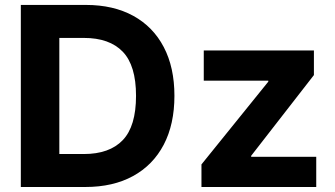

<svg xmlns="http://www.w3.org/2000/svg" viewBox="-20 -747 1339 767"><path d="M321 0H63.2V-727.3H323.2Q432.9 -727.3 512.3 -683.8Q591.6 -640.3 634.2 -558.9Q676.8 -477.6 676.8 -364.3Q676.8 -250.7 634.1 -169Q591.3 -87.4 511.5 -43.7Q431.8 0 321 0ZM217 -131.7H314.6Q417.3 -131.7 470.3 -187.1Q523.4 -242.5 523.4 -364.3Q523.4 -485.4 470.3 -540.5Q417.3 -595.5 315 -595.5H217ZM784.8 0V-90.2L1051.8 -420.8V-424.7H794V-545.5H1234V-447.1L983.3 -124.6V-120.7H1243.3V0Z"/></svg>

Font: Inter UI
Style: Bold
Weight: 700
Designer: Rasmus Andersson
Foundry: rsms
Version: 3.2;8d6f07862